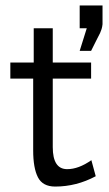

<svg xmlns="http://www.w3.org/2000/svg" viewBox="-20 -675 401 706"><path d="M18 -386V-445H104V-571H174V-445H315V-386H174V-134Q174 -53 227 -53Q269 -53 316 -86L332 -27Q261 11 183 11Q137 11 119.5 -23Q102 -57 102 -122V-386ZM273 -488 299 -571H273V-655H357V-586Q356 -576 353.5 -568Q351 -560 348 -553.5Q345 -547 335 -528Q325 -509 315 -488Z"/></svg>

Font: CMU Sans Serif
Style: Medium
Weight: 500
Version: Version 0.7.0